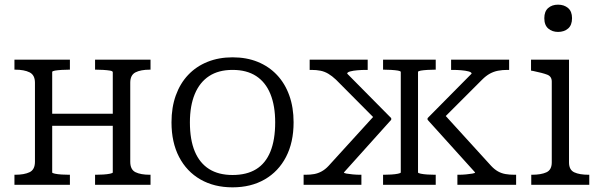

<svg xmlns="http://www.w3.org/2000/svg" viewBox="-20 -793 2582 824"><path d="M130 -99V-438Q130 -471 107 -482.5Q84 -494 45 -494H42V-537H280V-494H276Q262 -494 245 -493Q228 -492 216 -490Q204 -488 204 -484V-53Q204 -50 216 -47.5Q228 -45 245 -44Q262 -43 276 -43H280V0H42V-43H45Q84 -43 107 -54Q130 -65 130 -99ZM464 -53V-483Q464 -488 452 -490Q440 -492 423 -493Q406 -494 392 -494H388V-537H626V-494H623Q584 -494 561.5 -482.5Q539 -471 539 -438V-99Q539 -65 561.5 -54Q584 -43 623 -43H626V0H388V-43H392Q406 -43 423 -44Q440 -45 452 -47.5Q464 -50 464 -53ZM170 -253V-305H505V-253Z M1240 -268Q1240 -182 1207.5 -119.5Q1175 -57 1116 -23Q1057 11 978 11Q899 11 840 -23Q781 -57 748.5 -119.5Q716 -182 716 -268Q716 -332 734.5 -383.5Q753 -435 787.5 -471.5Q822 -508 870.5 -527.5Q919 -547 978 -547Q1038 -547 1086 -527.5Q1134 -508 1168.5 -471.5Q1203 -435 1221.5 -383.5Q1240 -332 1240 -268ZM795 -268Q795 -193 816 -143Q837 -93 877.5 -67.5Q918 -42 978 -42Q1039 -42 1079.5 -67Q1120 -92 1140.5 -142.5Q1161 -193 1161 -268Q1161 -339 1140.5 -389.5Q1120 -440 1079.5 -466.5Q1039 -493 978 -493Q918 -493 877.5 -466.5Q837 -440 816 -389.5Q795 -339 795 -268Z M2195 0H1943V-43H1949Q1964 -43 1980 -44.5Q1996 -46 2007.5 -48Q2019 -50 2019 -53L1815 -279V-286L2004 -477Q2004 -483 1991 -486.5Q1978 -490 1959.5 -491.5Q1941 -493 1925 -493H1916V-537H2165V-493H2157Q2136 -493 2117.5 -489.5Q2099 -486 2082.5 -477Q2066 -468 2049 -451L1870 -272L1874 -316L2088 -81Q2102 -66 2117 -57.5Q2132 -49 2149.5 -46Q2167 -43 2187 -43H2195ZM1283 0V-43H1291Q1312 -43 1328.5 -46Q1345 -49 1360.5 -57.5Q1376 -66 1390 -81L1604 -316L1600 -272L1422 -451Q1405 -467 1389 -476.5Q1373 -486 1355.5 -489.5Q1338 -493 1317 -493H1309V-537H1558V-493H1549Q1533 -493 1514.5 -491.5Q1496 -490 1483 -486.5Q1470 -483 1470 -477L1659 -286V-279L1456 -53Q1456 -50 1467 -48Q1478 -46 1494.5 -44.5Q1511 -43 1525 -43H1531V0ZM1624 -494V-537H1850V-494H1846Q1832 -494 1815 -493Q1798 -492 1786 -490Q1774 -488 1774 -484V-53Q1774 -50 1786 -47.5Q1798 -45 1815 -44Q1832 -43 1846 -43H1850V0H1624V-43H1628Q1642 -43 1659 -44Q1676 -45 1688 -47.5Q1700 -50 1700 -53V-484Q1700 -488 1688 -490Q1676 -492 1659 -493Q1642 -494 1628 -494Z M2375 -656Q2350 -656 2333 -670.5Q2316 -685 2316 -715Q2316 -744 2332.5 -758.5Q2349 -773 2375 -773Q2401 -773 2418 -758.5Q2435 -744 2435 -715Q2435 -685 2418 -670.5Q2401 -656 2375 -656ZM2422 -537V-96Q2422 -64 2444.5 -53.5Q2467 -43 2506 -43H2509V0H2260V-43H2263Q2302 -43 2325 -53.5Q2348 -64 2348 -96V-443Q2348 -465 2328.5 -472.5Q2309 -480 2270 -488L2259 -490V-537Z"/></svg>

Font: Roboto Serif Light
Style: Regular
Weight: 300
Designer: Greg Gazdowicz
Foundry: Commercial Type
Version: Version 1.008